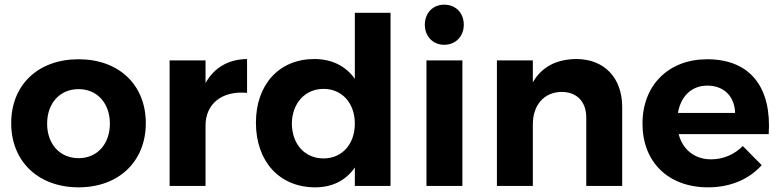

<svg xmlns="http://www.w3.org/2000/svg" viewBox="-20 -797 3343 823"><path d="M317 -543C144 -543 28 -434 28 -269C28 -105 144 6 317 6C489 6 605 -105 605 -269C605 -434 489 -543 317 -543ZM317 -415C396 -415 451 -355 451 -267C451 -179 396 -119 317 -119C237 -119 182 -179 182 -267C182 -355 237 -415 317 -415Z M861 -441V-538H707V0H861V-259C861 -350 929 -409 1039 -399V-544C959 -543 898 -507 861 -441Z M1501 -742V-459C1462 -514 1403 -544 1327 -544C1177 -544 1077 -435 1077 -271C1077 -105 1178 6 1331 6C1405 6 1463 -24 1501 -79V0H1654V-742ZM1367 -118C1286 -118 1232 -179 1231 -267C1232 -354 1287 -416 1367 -416C1446 -416 1501 -355 1501 -267C1501 -179 1446 -118 1367 -118Z M1884 -777C1836 -777 1801 -742 1801 -691C1801 -641 1836 -605 1884 -605C1933 -605 1968 -641 1968 -691C1968 -742 1933 -777 1884 -777ZM1808 -538V0H1962V-538Z M2450 -544C2366 -543 2302 -511 2264 -444V-538H2110V0H2264V-265C2264 -344 2310 -402 2387 -403C2453 -403 2493 -361 2493 -293V0H2647V-338C2647 -464 2570 -544 2450 -544Z M3011 -543C2847 -543 2734 -433 2734 -267C2734 -104 2843 6 3015 6C3112 6 3191 -29 3245 -89L3164 -171C3127 -134 3079 -114 3028 -114C2959 -114 2907 -154 2889 -222H3275C3288 -418 3200 -543 3011 -543ZM2886 -313C2898 -384 2944 -430 3012 -430C3083 -430 3129 -384 3131 -313Z"/></svg>

Font: Juman SemiBold
Style: Regular
Weight: 600
Designer: Bandar Raffah (Arabic) Julieta Ulanovsky (Latin)
Foundry: Caramella
Version: Version 5.022;PS 005.022;hotconv 1.0.88;makeotf.lib2.5.64775